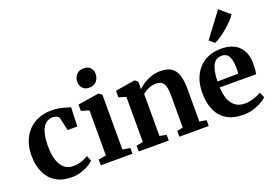

<svg xmlns="http://www.w3.org/2000/svg" viewBox="-116 -1211 2240 1565"><g transform="rotate(-20 1004.5 -428.0)"><path d="M277.5 11Q192 11 136.2 -25Q80.5 -61 53.5 -123.8Q26.5 -186.5 26.5 -266.5Q26 -331 45.5 -384.5Q65 -438 101.2 -477Q137.5 -516 188.8 -537Q240 -558 304 -558Q346 -558 376.2 -551.5Q406.5 -545 428.2 -537.8Q450 -530.5 465 -527.5L459 -362.5H374.5L350.5 -471.5Q348.5 -481.5 339.8 -488.2Q331 -495 318.5 -498.5Q306 -502 293 -502Q259.5 -502 234 -481Q208.5 -460 194 -414.5Q179.5 -369 179 -295Q179 -238.5 188.8 -196Q198.5 -153.5 216.8 -125.8Q235 -98 260.5 -84.2Q286 -70.5 316.5 -70.5Q344 -70.5 368.5 -76Q393 -81.5 413.5 -90.5Q434 -99.5 449 -109.5L469.5 -63.5Q456 -48.5 427.2 -31.2Q398.5 -14 360 -1.5Q321.5 11 277.5 11Z M530.5 0V-50L597 -61V-452.5L529.5 -472V-527L708 -555.5H714L740 -536V-60.5L805.5 -50V0ZM659 -626.5Q622 -626.5 602.2 -649.5Q582.5 -672.5 582.5 -702.5Q582.5 -738.5 604.5 -764.5Q626.5 -790.5 668.5 -790.5H669.5Q707 -790.5 726.5 -768.2Q746 -746 746 -715.5Q746 -680 724.2 -653.2Q702.5 -626.5 660 -626.5Z M917.5 -61V-452.5L855 -471.5V-528.5L1019.5 -555.5H1027L1051 -536.5V-498L1050 -471Q1070.5 -491.5 1101 -511Q1131.5 -530.5 1168.8 -543.2Q1206 -556 1246 -556Q1304.5 -556 1340 -534.2Q1375.5 -512.5 1391.5 -465.5Q1407.5 -418.5 1407.5 -342.5V-60.5L1467 -50.5V0H1212V-50L1263.5 -60.5V-340Q1263.5 -386.5 1255.8 -415.5Q1248 -444.5 1229.5 -458.2Q1211 -472 1178 -472Q1154 -472 1132.5 -465Q1111 -458 1093 -447.2Q1075 -436.5 1061.5 -426V-61L1120 -50V0H859.5V-50Z M1766.5 11Q1677.5 11 1620.5 -24.5Q1563.5 -60 1536.5 -123.5Q1509.5 -187 1509.5 -270Q1509.5 -337.5 1528.8 -390.8Q1548 -444 1583.2 -481.5Q1618.5 -519 1666.8 -538.5Q1715 -558 1773.5 -558Q1873 -558 1926.5 -506.5Q1980 -455 1982 -361Q1982 -328 1980 -304.5Q1978 -281 1974.5 -264.5H1658.5Q1660.5 -218.5 1670.8 -182.5Q1681 -146.5 1699.8 -121.5Q1718.5 -96.5 1745.8 -83.8Q1773 -71 1809 -71Q1847.5 -71 1887.5 -84.2Q1927.5 -97.5 1950 -113.5L1972 -66Q1956 -49 1924.2 -31.2Q1892.5 -13.5 1851.5 -1.2Q1810.5 11 1766.5 11ZM1658 -316.5 1839 -319Q1840 -330.5 1840.5 -342.2Q1841 -354 1841 -365.5Q1841 -428.5 1823.2 -465.5Q1805.5 -502.5 1759.5 -502.5Q1738 -502.5 1720 -493.2Q1702 -484 1688.5 -462.8Q1675 -441.5 1667 -405.8Q1659 -370 1658 -316.5ZM1746.5 -619 1704.5 -655.5 1864 -868.5 1953 -792Q1940 -770.5 1914.8 -744.5Q1889.5 -718.5 1859.5 -693Q1829.5 -667.5 1800 -647.8Q1770.5 -628 1748 -619Z"/></g></svg>

Font: Merriweather 48pt
Style: Bold
Weight: 700
Version: Version 2.100